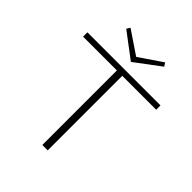

<svg xmlns="http://www.w3.org/2000/svg" viewBox="-234 -995 1133 1133"><g transform="rotate(45 333.0 -428.5)"><path d="M641 -622H358V0H313V-622H31V-658H641ZM495 -835 336 -716 178 -835 192 -857 337 -759 481 -857Z"/></g></svg>

Font: Ysabeau Light
Style: Regular
Weight: 300
Designer: Christian Thalmann (Catharsis Fonts)
Version: Version 0.003